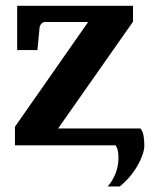

<svg xmlns="http://www.w3.org/2000/svg" viewBox="-20 -508 531 671"><path d="M183.1 -59.1H470.7Q479 -49.8 481.7 -33.7Q484.4 -17.6 484.4 0Q484.4 15.1 477.8 33.9Q471.2 52.7 459.7 72.5Q448.2 92.3 432.4 110.8Q416.5 129.4 398.4 143.6H356.4Q373 125 383.5 98.9Q394 72.8 394 44.4Q394 26.4 391.4 16.6Q388.7 6.8 384.3 0H32.2V-64.9L288.1 -431.2H137.2Q129.4 -431.2 123.8 -424.1Q118.2 -417 118.2 -410.2L110.8 -333H40V-487.8H444.8V-432.1Z"/></svg>

Font: Charis SIL
Style: Bold
Weight: 700
Foundry: SIL International
Version: Version 4.112